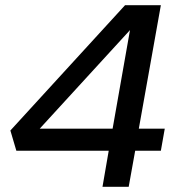

<svg xmlns="http://www.w3.org/2000/svg" viewBox="-20 -720 681 740"><path d="M399 -139H43L20 -217L462 -700H600L515 -224H615L600 -139H501L476 0H375ZM414 -224 481 -604 133 -224Z"/></svg>

Font: KoHo SemiBold
Style: Italic
Weight: 600
Italic angle: -10°
Version: Version 1.000; ttfautohint (v1.6)